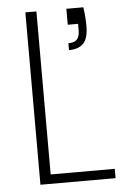

<svg xmlns="http://www.w3.org/2000/svg" viewBox="-51 -740 516 779"><g transform="rotate(-5 206.5 -351.0)"><path d="M127 -38H388V0H82V-702H127ZM318 -702Q324 -664 324 -625Q324 -575 304 -554.5Q284 -534 245 -534V-562Q270 -562 280.5 -574Q291 -586 291 -610V-637H249V-702Z"/></g></svg>

Font: Fz Poppins ExtLt
Style: Regular
Weight: 200
Designer: Ninad Kale (Devanagari), Jonny Pinhorn (Latin)
Foundry: Indian Type Foundry
Version: Vit hóa bi Vntype.Com & FontZin.Com